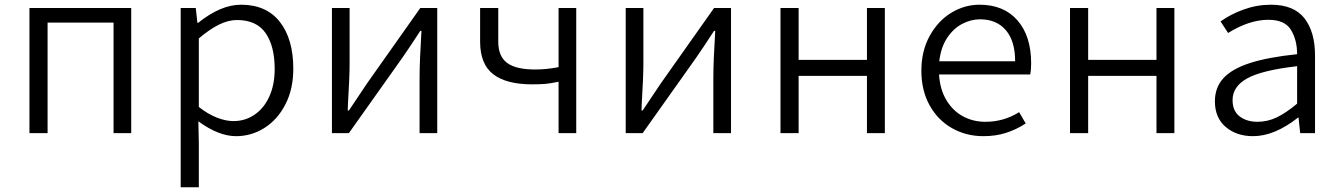

<svg xmlns="http://www.w3.org/2000/svg" viewBox="-20 -565 5685 815"><path d="M105 -531H537V0H462V-469H182V0H105Z M747 -531H811L818 -468H821Q917 -545 1003 -545Q1111 -545 1168 -472Q1225 -399 1225 -273Q1225 -187 1191.5 -122Q1158 -57 1102.5 -22Q1047 13 982 13Q908 13 822 -50L824 45V230H747ZM1146 -272Q1146 -369 1107.5 -424.5Q1069 -480 986 -480Q949 -480 909.5 -460.5Q870 -441 824 -402V-111Q862 -81 900 -66Q938 -51 971 -51Q1021 -51 1061 -78.5Q1101 -106 1123.5 -156Q1146 -206 1146 -272Z M1389 -531H1464V-294Q1464 -239 1457 -123L1456 -96H1461Q1518 -182 1538 -211L1764 -531H1836V0H1761V-236Q1761 -303 1769 -434H1764Q1718 -363 1688 -320L1461 0H1389Z M2238 -207Q2129 -207 2073.5 -250Q2018 -293 2018 -388V-531H2095V-388Q2095 -326 2132.5 -298Q2170 -270 2252 -270Q2300 -270 2351 -280V-531H2426V0H2351V-218Q2317 -211 2296 -209Q2275 -207 2238 -207Z M2636 -531H2711V-294Q2711 -239 2704 -123L2703 -96H2708Q2765 -182 2785 -211L3011 -531H3083V0H3008V-236Q3008 -303 3016 -434H3011Q2965 -363 2935 -320L2708 0H2636Z M3293 -531H3370V-311H3660V-531H3736V0H3660V-243H3370V0H3293Z M3891 -265Q3891 -348 3926 -412Q3961 -476 4017.5 -510.5Q4074 -545 4138 -545Q4241 -545 4299 -478.5Q4357 -412 4357 -296Q4357 -268 4353 -249H3966Q3970 -185 3997.5 -139.5Q4025 -94 4068 -71Q4111 -48 4163 -48Q4241 -48 4306 -89L4334 -41Q4294 -15 4250.5 -1Q4207 13 4154 13Q4081 13 4021 -21Q3961 -55 3926 -118Q3891 -181 3891 -265ZM4289 -305Q4289 -391 4249.5 -437Q4210 -483 4140 -483Q4102 -483 4065 -464Q4028 -445 4001 -405Q3974 -365 3967 -305Z M4522 -531H4599V-311H4889V-531H4965V0H4889V-243H4599V0H4522Z M5137 -135Q5137 -194 5173.5 -233.5Q5210 -273 5286 -297.5Q5362 -322 5486 -335Q5486 -395 5460 -438Q5434 -481 5364 -481Q5283 -481 5193 -425L5161 -474Q5204 -505 5260 -525Q5316 -545 5375 -545Q5472 -545 5517 -487.5Q5562 -430 5562 -330V0H5499L5492 -66H5490Q5390 13 5299 13Q5229 13 5183 -26Q5137 -65 5137 -135ZM5486 -125V-284Q5337 -267 5274.5 -232.5Q5212 -198 5212 -140Q5212 -94 5242 -71Q5272 -48 5318 -48Q5360 -48 5399 -66.5Q5438 -85 5486 -125Z"/></svg>

Font: Nebula Sans Book
Style: Regular
Weight: 400
Designer: Paul D. Hunt for Adobe (as Source Sans)
Foundry: Nebula Entertainment & Broadcasting LLC
Version: Version 1.010